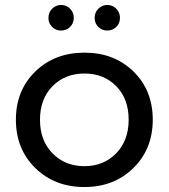

<svg xmlns="http://www.w3.org/2000/svg" viewBox="-20 -747 681 773"><path d="M262 -638.5Q247 -624 226 -624Q205 -624 190 -638.5Q175 -653 175 -675Q175 -697 190 -712Q205 -727 226 -727Q247 -727 262 -712Q277 -697 277 -675Q277 -653 262 -638.5ZM448 -638.5Q433 -624 412 -624Q391 -624 376 -638.5Q361 -653 361 -675Q361 -697 376 -712Q391 -727 412 -727Q433 -727 448 -712Q463 -697 463 -675Q463 -653 448 -638.5ZM320 6Q200 6 122 -70.5Q44 -147 44 -265Q44 -383 122 -459Q200 -535 320 -535Q440 -535 517.5 -459Q595 -383 595 -265Q595 -147 517 -70.5Q439 6 320 6ZM320 -78Q397 -78 447.5 -129.5Q498 -181 498 -265Q498 -349 448 -400Q398 -451 320 -451Q242 -451 191.5 -400Q141 -349 141 -265Q141 -181 191.5 -129.5Q242 -78 320 -78Z"/></svg>

Font: false
Style: Regular
Weight: 500
Designer: Julieta Ulanovsky
Foundry: Julieta Ulanovsky
Version: Version 7.222;hotconv 1.0.109;makeotfexe 2.5.65596